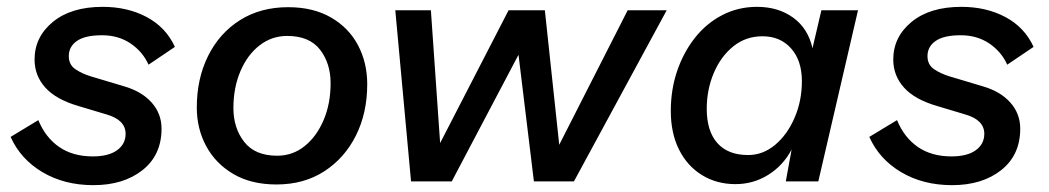

<svg xmlns="http://www.w3.org/2000/svg" viewBox="-20 -530 3064 561"><path d="M253 11Q168 11 104 -27Q40 -65 11 -130L92 -179Q113 -128 153 -100.5Q193 -73 251 -73Q297 -73 322 -91Q347 -109 347 -139Q347 -180 290 -196L210 -220Q144 -239 112.5 -274Q81 -309 81 -356Q81 -422 134.5 -466Q188 -510 280 -510Q353 -510 409 -480Q465 -450 491 -393L414 -341Q397 -379 361.5 -403Q326 -427 278 -427Q229 -427 205 -410.5Q181 -394 181 -366Q181 -341 200 -328Q219 -315 245 -307L342 -278Q394 -263 423 -230.5Q452 -198 452 -154Q452 -77 396.5 -33Q341 11 253 11Z M788 9Q714 9 662 -21.5Q610 -52 582.5 -103Q555 -154 555 -216Q555 -300 588 -366.5Q621 -433 681 -471Q741 -509 822 -509Q895 -509 947 -479Q999 -449 1026 -398Q1053 -347 1053 -284Q1053 -200 1020 -134Q987 -68 927.5 -29.5Q868 9 788 9ZM790 -75Q835 -75 870 -103Q905 -131 925.5 -179Q946 -227 946 -287Q946 -345 915 -385Q884 -425 819 -425Q774 -425 738.5 -397.5Q703 -370 682.5 -322Q662 -274 662 -214Q662 -156 693.5 -115.5Q725 -75 790 -75Z M1181 0 1135 -500H1239L1266 -112L1466 -500H1572L1614 -107L1814 -500H1928L1657 0H1540L1495 -370L1300 0Z M2129 8Q2074 8 2031 -18.5Q1988 -45 1964 -93Q1940 -141 1940 -206Q1940 -268 1958.5 -322.5Q1977 -377 2010.5 -419.5Q2044 -462 2090.5 -486Q2137 -510 2192 -510Q2254 -510 2297.5 -478.5Q2341 -447 2354 -389L2380 -500H2487L2371 0H2276L2293 -93Q2268 -46 2224.5 -19Q2181 8 2129 8ZM2166 -77Q2209 -77 2244.5 -106.5Q2280 -136 2301.5 -185.5Q2323 -235 2323 -293Q2323 -353 2291.5 -388.5Q2260 -424 2208 -424Q2159 -424 2122.5 -394.5Q2086 -365 2065.5 -316.5Q2045 -268 2045 -212Q2045 -147 2076 -112Q2107 -77 2166 -77Z M2762 11Q2677 11 2613 -27Q2549 -65 2520 -130L2601 -179Q2622 -128 2662 -100.5Q2702 -73 2760 -73Q2806 -73 2831 -91Q2856 -109 2856 -139Q2856 -180 2799 -196L2719 -220Q2653 -239 2621.5 -274Q2590 -309 2590 -356Q2590 -422 2643.5 -466Q2697 -510 2789 -510Q2862 -510 2918 -480Q2974 -450 3000 -393L2923 -341Q2906 -379 2870.5 -403Q2835 -427 2787 -427Q2738 -427 2714 -410.5Q2690 -394 2690 -366Q2690 -341 2709 -328Q2728 -315 2754 -307L2851 -278Q2903 -263 2932 -230.5Q2961 -198 2961 -154Q2961 -77 2905.5 -33Q2850 11 2762 11Z"/></svg>

Font: Work Sans Medium
Style: Italic
Weight: 500
Italic angle: -13°
Designer: Wei Huang
Foundry: Wei Huang
Version: Version 2.012; ttfautohint (v1.8.3)